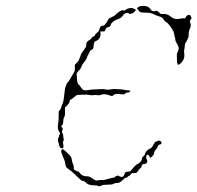

<svg xmlns="http://www.w3.org/2000/svg" viewBox="-20 -627 677 659"><path d="M521 -143Q524 -146 530 -143Q535 -140 534.5 -136Q534 -132 528.5 -131Q523 -130 521.5 -124.5Q520 -119 514.5 -113Q509 -107 509 -102Q509 -97 503 -91Q494 -82 494 -87Q494 -90 491.5 -93Q489 -96 486 -96Q483 -96 482 -89.5Q481 -83 484 -79Q488 -73 483 -67Q480 -64 475 -64Q466 -64 466 -56Q466 -53 461 -49Q456 -45 453 -39Q450 -35 448 -34Q446 -33 439 -33Q432 -34 429 -29Q426 -24 422.5 -23Q419 -22 417.5 -19.5Q416 -17 412.5 -17Q409 -17 400 -8Q391 1 382.5 1Q374 1 369.5 4Q365 7 348.5 7Q332 7 330 9Q328 11 323 12Q318 13 316 11Q313 9 302 9Q282 9 274 -1Q269 -6 264.5 -6Q260 -6 251 -15Q228 -38 216 -46Q209 -51 207 -54Q205 -57 204 -65.5Q203 -74 199 -82.5Q195 -91 195 -92.5Q195 -94 192 -100Q189 -106 190.5 -110.5Q192 -115 195 -115Q197 -115 205.5 -107.5Q214 -100 221 -92Q226 -86 226.5 -78.5Q227 -71 230.5 -64Q234 -57 233 -53Q231 -43 244 -40Q251 -38 255 -32Q263 -22 277 -22Q286 -22 291.5 -18Q297 -14 304 -10Q311 -6 316.5 -8Q322 -10 328.5 -9Q335 -8 350 -12.5Q365 -17 368.5 -17Q372 -17 376 -21Q385 -27 390 -22Q391 -21 396 -20Q404 -18 408 -31Q410 -36 411.5 -36.5Q413 -37 419 -38Q428 -38 428 -40Q430 -43 439.5 -53.5Q449 -64 452 -64Q457 -66 462 -71.5Q467 -77 467 -81Q467 -86 472.5 -91Q478 -96 478 -99Q478 -103 483.5 -109Q489 -115 495 -117Q501 -119 506.5 -130Q512 -141 515 -141Q518 -141 521 -143ZM429 -600Q433 -600 439 -597.5Q445 -595 446 -593.5Q447 -592 442 -587Q439 -583 432.5 -580.5Q426 -578 424 -580Q420 -584 413 -582Q406 -580 403 -575Q398 -565 379 -559Q375 -558 370.5 -554.5Q366 -551 363 -547.5Q360 -544 360 -542Q360 -535 349 -533Q344 -532 342 -525Q340 -521 339 -520Q338 -519 332 -519H324L325 -513Q326 -493 309 -486Q304 -485 302.5 -477.5Q301 -470 301 -466Q301 -458 292 -455Q291 -455 287.5 -448.5Q284 -442 280.5 -435Q277 -428 277 -426Q277 -424 264 -407Q261 -403 258.5 -396Q256 -389 249 -383L243 -376L244 -359Q245 -341 248.5 -338.5Q252 -336 258 -327Q263 -319 268.5 -317.5Q274 -316 284 -318Q294 -320 302.5 -320Q311 -320 324 -321Q337 -322 343 -320Q349 -318 359 -320Q369 -322 374.5 -321.5Q380 -321 392 -320.5Q404 -320 407.5 -318.5Q411 -317 419 -317Q427 -317 427 -315Q427 -313 425 -311.5Q423 -310 420.5 -309.5Q418 -309 415 -309Q412 -309 409 -305.5Q406 -302 401 -303Q396 -304 385.5 -304.5Q375 -305 370 -301L365 -297L355 -300Q339 -306 328 -302Q321 -299 314 -300.5Q307 -302 301.5 -300.5Q296 -299 287.5 -301Q279 -303 262 -302L244 -301L235 -294Q226 -286 222.5 -285Q219 -284 219 -280Q219 -273 209 -264L203 -258V-244Q204 -231 200.5 -225Q197 -219 197 -210Q197 -201 192.5 -196.5Q188 -192 192 -190Q198 -187 193 -177Q192 -173 194.5 -169.5Q197 -166 197 -160.5Q197 -155 198.5 -151Q200 -147 197.5 -143Q195 -139 197 -132Q200 -118 193 -118Q185 -118 183 -129Q182 -135 179.5 -141Q177 -147 182 -158L186 -170L181 -179Q177 -188 179 -199Q181 -210 181 -217Q181 -239 181.5 -243Q182 -247 185 -249Q188 -251 190 -258.5Q192 -266 195 -272Q198 -278 200 -297Q202 -316 203 -322Q209 -343 214 -346Q216 -347 220 -355Q229 -371 233 -377Q237 -381 237 -393V-405L244 -412Q251 -419 251 -421Q251 -423 254 -429.5Q257 -436 258 -440Q259 -444 268 -455.5Q277 -467 276 -471Q275 -476 278 -481.5Q281 -487 286 -489Q291 -491 293.5 -495.5Q296 -500 301 -502Q306 -504 306 -506.5Q306 -509 313.5 -515Q321 -521 321 -527Q322 -530 323.5 -533Q325 -536 328 -537.5Q331 -539 334 -539Q340 -539 350 -557Q353 -563 355.5 -564.5Q358 -566 366 -569.5Q374 -573 376.5 -576.5Q379 -580 388.5 -586.5Q398 -593 403 -591.5Q408 -590 412 -593.5Q416 -597 420.5 -598Q425 -599 429 -600ZM457 -604Q463 -607 474 -607Q491 -605 496 -596Q502 -586 512 -589Q518 -591 522 -588Q526 -585 529 -581.5Q532 -578 539 -579Q555 -580 566 -570Q580 -558 599 -563Q607 -565 611.5 -564Q616 -563 617 -567Q621 -576 630 -576Q632 -576 634.5 -572Q637 -568 637 -565Q637 -562 633.5 -558Q630 -554 633 -549Q637 -540 632 -529Q628 -522 628 -511.5Q628 -501 625.5 -496.5Q623 -492 621.5 -488Q620 -484 617 -480Q614 -476 614 -468.5Q614 -461 612.5 -457Q611 -453 612.5 -442Q614 -431 609 -421Q605 -414 599.5 -409Q594 -404 591 -405Q587 -407 587 -437Q587 -445 591 -451Q597 -462 588 -476Q582 -485 582 -489.5Q582 -494 580 -499.5Q578 -505 578 -509Q578 -517 567 -533Q556 -549 548 -553Q544 -555 541 -561Q538 -567 532.5 -568.5Q527 -570 525.5 -571Q524 -572 518.5 -573.5Q513 -575 508 -578Q500 -584 468 -584Q459 -585 457 -589Q455 -593 452 -596Q447 -599 457 -604Z"/></svg>

Font: TT2020 Style D
Style: Italic
Weight: 400
Italic angle: -15°
Version: Version 0.2.000